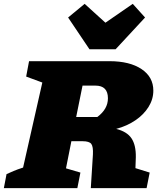

<svg xmlns="http://www.w3.org/2000/svg" viewBox="-63 -978 817 998"><path d="M-43 0 -29 -73Q-11 -81 7.5 -89Q26 -97 57 -107L157 -549L73 -580L88 -660H506Q611 -660 672.5 -619Q734 -578 734 -507Q734 -462 709 -422Q684 -382 640.5 -352.5Q597 -323 541 -308Q597 -294 620.5 -259Q644 -224 643 -161L641 -104L715 -81L699 0H409L420 -175Q422 -216 411.5 -230Q401 -244 366 -244H308L280 -103L355 -81L339 0ZM433 -533H366L333 -370H443Q498 -411 498 -467Q498 -533 433 -533ZM402 -722 291 -887 377 -958 485 -860 627 -958 691 -887 538 -722Z"/></svg>

Font: Piazzolla SC Black
Style: Italic
Weight: 900
Italic angle: -11.3°
Designer: Juan Pablo del Peral
Foundry: Huerta Tipografica
Version: Version 1.330